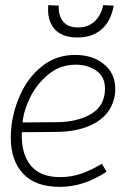

<svg xmlns="http://www.w3.org/2000/svg" viewBox="-20 -719 535 748"><path d="M22 -182Q22 -206 25 -231Q34 -300 65 -362.5Q96 -425 149 -465Q202 -505 273 -505Q341 -505 385 -469Q429 -433 429 -373Q429 -360 428 -353Q418 -281 356 -243Q294 -205 195 -205L65 -204Q62 -120 99.5 -74.5Q137 -29 214 -29Q258 -29 296.5 -42.5Q335 -56 377 -81L395 -50Q307 9 213 9Q118 9 70 -42.5Q22 -94 22 -182ZM389 -374Q389 -420 355.5 -443.5Q322 -467 275 -467Q215 -467 169.5 -430Q124 -393 98 -340.5Q72 -288 68 -242L198 -243Q281 -243 335 -275Q389 -307 389 -374ZM168 -699 209 -697Q207 -658 226 -635Q245 -612 284 -612Q323 -612 348.5 -635.5Q374 -659 382 -699L423 -697Q412 -636 375.5 -604.5Q339 -573 282 -573Q221 -573 192 -606.5Q163 -640 168 -699Z"/></svg>

Font: Bellota Light
Style: Italic
Weight: 300
Italic angle: -7.5°
Designer: Kemie Guaida
Foundry: Kemie Guaida
Version: Version 4.001